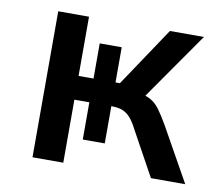

<svg xmlns="http://www.w3.org/2000/svg" viewBox="-62 -571 745 645"><g transform="rotate(10 311.0 -249.0)"><path d="M87 0V-498H192V-296H243V-416H318V-296H333L468 -498H584L413 -253L391 -277Q421 -273 440 -263Q459 -253 473 -234Q487 -215 505 -184L608 0H491L408 -151Q397 -173 385.5 -187Q374 -201 359 -208Q344 -215 318 -215H307L318 -233V-88H243V-215H192V0Z"/></g></svg>

Font: Nunito Sans 7pt SemiCondensed SemiBold
Style: Regular
Weight: 600
Width: 4
Designer: Vernon Adams
Foundry: Vernon Adams
Version: Version 3.101;gftools[0.9.27]